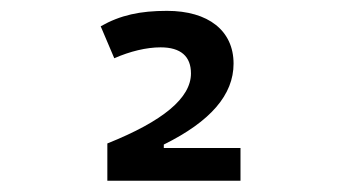

<svg xmlns="http://www.w3.org/2000/svg" viewBox="-20 -723 626 352"><path d="M176.8 -391.6H420.9V-451.7H280.3V-458C366.2 -500.5 408.2 -549.3 408.2 -606.4C408.2 -666.5 362.3 -703.1 286.1 -703.1C236.8 -703.1 200.7 -695.3 164.6 -674.8L189.5 -616.2C218.3 -628.9 248.5 -636.2 274.4 -636.2C311.5 -636.2 330.1 -619.6 330.1 -588.4C330.1 -543.5 279.3 -501 176.8 -460Z"/></svg>

Font: Cascadia Code SemiLight
Style: Regular
Weight: 350
Monospace: yes
Designer: Aaron Bell
Foundry: Saja Typeworks
Version: Version 2404.023